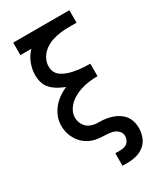

<svg xmlns="http://www.w3.org/2000/svg" viewBox="-229 -824 958 1119"><g transform="rotate(-30 250.0 -265.0)"><path d="M250 205H284Q315 205 344.5 197.5Q374 190 398 170Q422 150 432.5 120.5Q443 91 443 61Q443 34 434 8.5Q425 -17 405 -35.5Q385 -54 360.5 -64.5Q336 -75 309.5 -79.5Q283 -84 256.5 -83.5Q230 -83 204.5 -92.5Q179 -102 164.5 -125.5Q150 -149 150 -176Q150 -206 168 -232.5Q186 -259 211.5 -275.5Q237 -292 265.5 -302Q294 -312 324.5 -316Q355 -320 385 -320V-404Q366 -404 347 -405Q328 -406 308.5 -408.5Q289 -411 270.5 -415Q252 -419 234 -426Q216 -433 199.5 -444Q183 -455 174.5 -472.5Q166 -490 166 -510Q166 -539 180.5 -565Q195 -591 219 -608.5Q243 -626 270.5 -635Q298 -644 327 -647.5Q356 -651 385 -651H435V-735H57V-651H131Q103 -623 88 -584.5Q73 -546 73 -506Q73 -480 80.5 -455Q88 -430 106.5 -411Q125 -392 148 -379Q171 -366 195 -357Q158 -341 126.5 -315Q95 -289 76 -252Q57 -215 57 -175Q57 -155 61 -136Q65 -117 73 -99.5Q81 -82 92.5 -66.5Q104 -51 119 -39Q134 -27 151.5 -18.5Q169 -10 188 -6Q207 -2 226 -1Q245 0 264.5 1Q284 2 302.5 7Q321 12 335.5 26.5Q350 41 350 61Q350 78 341.5 93.5Q333 109 317 115Q301 121 284 121H250Z"/></g></svg>

Font: Iosevka SS08 Medium
Style: Regular
Weight: 500
Monospace: yes
Designer: Belleve Invis
Foundry: Belleve Invis
Version: Version 3.4.3; ttfautohint (v1.8.3)